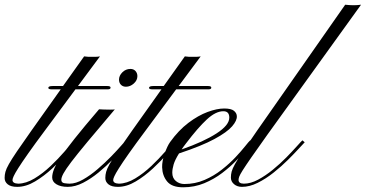

<svg xmlns="http://www.w3.org/2000/svg" viewBox="-53 -799 1566 822"><path d="M20.5 1Q-6.3 1 -19.8 -9.8Q-33.2 -20.5 -33.2 -37.1Q-33.2 -50.3 -29.8 -63.2Q-26.4 -76.2 -15.1 -96.2Q-3.9 -116.2 19 -150.1Q42 -184.1 81.1 -239.3L207 -416.5H168.5Q153.8 -416.5 153.8 -422.9Q153.8 -430.7 172.4 -430.7H216.8L307.1 -557.6Q313.5 -556.6 324 -555.9Q334.5 -555.2 354 -555.7Q363.8 -555.7 375 -557.6L280.8 -430.7H406.7Q420.4 -430.7 420.4 -423.8Q420.4 -416.5 408.2 -416.5H270L141.1 -242.7Q95.2 -181.2 67.4 -141.6Q39.6 -102.1 25.1 -79.1Q10.7 -56.2 5.6 -44.9Q0.5 -33.7 0.5 -28.3Q0.5 -13.7 24.9 -12.7Q58.6 -13.2 94.5 -34.9Q130.4 -56.6 163.6 -88.1Q196.8 -119.6 223.1 -150.1Q249.5 -180.7 264.2 -198.2L274.9 -189.9Q260.7 -173.3 233.4 -142.1Q206.1 -110.8 170.7 -77.9Q135.3 -44.9 96.7 -22Q58.1 1 20.5 1Z M486.3 -427.7Q472.7 -427.7 464.6 -436.3Q456.5 -444.8 456.5 -458Q456.5 -475.1 470.9 -489.5Q485.4 -503.9 505.4 -503.9Q519 -503.9 527.1 -494.9Q535.2 -485.8 535.2 -473.1Q535.2 -455.1 519.8 -441.4Q504.4 -427.7 486.3 -427.7ZM236.8 1Q207 1 188.7 -10Q170.4 -21 170.4 -39.6Q170.4 -54.2 177.7 -73.5Q185.1 -92.8 205.8 -124Q226.6 -155.3 266.4 -205.3Q306.2 -255.4 371.1 -331.1Q375.5 -330.6 392.1 -330.1Q408.7 -329.6 418 -329.6Q426.3 -329.6 430.4 -329.8Q434.6 -330.1 438.5 -330.6Q367.2 -246.6 322 -192.4Q276.9 -138.2 252.4 -106Q228 -73.7 218.8 -56.6Q209.5 -39.6 209.5 -29.3Q209.5 -16.6 223.1 -14.6Q236.8 -12.7 245.1 -12.7Q271.5 -12.7 302.7 -30.5Q334 -48.3 365 -75Q396 -101.6 422.6 -128.9Q449.2 -156.2 466.3 -176Q483.4 -195.8 486.3 -198.7L496.1 -189.9Q490.7 -184.1 472.7 -163.1Q454.6 -142.1 427.7 -114.5Q400.9 -86.9 368.9 -60.5Q336.9 -34.2 303 -16.6Q269 1 236.8 1Z M451.7 1Q424.8 1 411.4 -9.8Q397.9 -20.5 397.9 -37.1Q397.9 -50.3 401.4 -63.2Q404.8 -76.2 416 -96.2Q427.2 -116.2 450.2 -150.1Q473.1 -184.1 512.2 -239.3L638.2 -416.5H599.6Q585 -416.5 585 -422.9Q585 -430.7 603.5 -430.7H647.9L738.3 -557.6Q744.6 -556.6 755.1 -555.9Q765.6 -555.2 785.2 -555.7Q794.9 -555.7 806.2 -557.6L711.9 -430.7H837.9Q851.6 -430.7 851.6 -423.8Q851.6 -416.5 839.4 -416.5H701.2L572.3 -242.7Q526.4 -181.2 498.5 -141.6Q470.7 -102.1 456.3 -79.1Q441.9 -56.2 436.8 -44.9Q431.6 -33.7 431.6 -28.3Q431.6 -13.7 456.1 -12.7Q489.7 -13.2 525.6 -34.9Q561.5 -56.6 594.7 -88.1Q627.9 -119.6 654.3 -150.1Q680.7 -180.7 695.3 -198.2L706.1 -189.9Q691.9 -173.3 664.6 -142.1Q637.2 -110.8 601.8 -77.9Q566.4 -44.9 527.8 -22Q489.3 1 451.7 1Z M731 2.9Q683.1 2.9 662.6 -22Q642.1 -46.9 641.1 -83Q640.6 -109.4 651.9 -141.6Q663.1 -173.8 675.3 -190.9Q711.4 -241.2 753.4 -272.9Q795.4 -304.7 835.7 -319.6Q876 -334.5 906.7 -334.5Q936.5 -334.5 948.5 -324.7Q960.4 -314.9 960.9 -302.2Q962.4 -283.2 940.7 -258.1Q918.9 -232.9 864.7 -203.6Q810.5 -174.3 713.4 -142.1Q696.3 -114.7 690.4 -95Q684.6 -75.2 684.6 -59.6Q684.6 -36.6 700 -23.9Q715.3 -11.2 736.3 -11.2Q782.2 -11.2 822.5 -28.6Q862.8 -45.9 896.2 -72.3Q929.7 -98.6 955.1 -125.7Q980.5 -152.8 996.6 -173.1Q1012.7 -193.4 1018.1 -198.2L1028.3 -189.9Q1021 -183.6 1003.7 -162.1Q986.3 -140.6 959.7 -112.8Q933.1 -85 898.4 -58.6Q863.8 -32.2 821.5 -14.6Q779.3 2.9 731 2.9ZM724.6 -159.2Q819.3 -192.4 874 -227.8Q928.7 -263.2 928.7 -295.4Q928.7 -322.8 903.3 -322.8Q870.6 -322.8 832.5 -287.6Q794.4 -252.4 743.7 -185.5Q732.9 -171.9 724.6 -159.2Z M982.9 1Q962.4 1 949 -10.5Q935.5 -22 935.5 -38.6Q935.5 -51.8 938.7 -64.2Q941.9 -76.7 952.9 -96.4Q963.9 -116.2 986.3 -149.9Q1008.8 -183.6 1047.4 -239.3L1424.8 -778.8Q1431.6 -778.3 1442.1 -777.3Q1452.6 -776.4 1472.2 -776.9Q1476.1 -776.9 1481.2 -777.6Q1486.3 -778.3 1492.7 -778.8L1091.3 -221.7Q1047.4 -160.2 1022.5 -124.3Q997.6 -88.4 985.8 -69.6Q974.1 -50.8 971.2 -42.7Q968.3 -34.7 968.3 -28.8Q968.3 -12.7 991.2 -12.7Q1020 -12.7 1052 -29.8Q1084 -46.9 1115.2 -72.5Q1146.5 -98.1 1172.9 -125Q1199.2 -151.9 1217.5 -172.4Q1235.8 -192.9 1241.7 -198.2L1251.5 -189.9Q1245.1 -183.6 1226.1 -162.6Q1207 -141.6 1179.2 -114Q1151.4 -86.4 1118.4 -60.1Q1085.4 -33.7 1050.5 -16.4Q1015.6 1 982.9 1Z"/></svg>

Font: Pinyon Script
Style: Regular
Weight: 400
Designer: Nicole Fally, Eben Sorkin
Foundry: Sorkin Type Co.
Version: Version 1.008; ttfautohint (v1.8.4.7-5d5b)